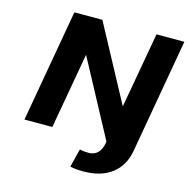

<svg xmlns="http://www.w3.org/2000/svg" viewBox="-129 -835 1150 1172"><g transform="rotate(15 446.0 -249.0)"><path d="M503 95C480 95 463 93 446 89L417 205C444 211 468 213 502 213C651 213 743 138 765 13L892 -711H716L631 -233L374 -711H197L72 0H248L333 -479L590 0L588 13C580 59 554 95 503 95Z"/></g></svg>

Font: Asimov
Style: XWidIt
Weight: 500
Designer: Google
Version: Version 2.000980; 2014